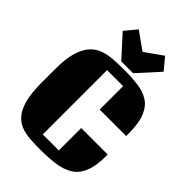

<svg xmlns="http://www.w3.org/2000/svg" viewBox="-256 -980 1102 1102"><g transform="rotate(45 295.0 -429.0)"><path d="M365 -57V-239H580V-227Q580 -143 558.5 -94Q537 -45 497.5 -22Q458 1 404.5 8Q351 15 286 15Q244 15 204.5 12.5Q165 10 131.5 -2.5Q98 -15 73 -44.5Q48 -74 34 -126.5Q20 -179 20 -262V-374Q20 -457 35.5 -509Q51 -561 78 -590.5Q105 -620 141.5 -632.5Q178 -645 220.5 -647.5Q263 -650 308 -650Q368 -650 418 -643Q468 -636 504 -613Q540 -590 560 -541Q580 -492 580 -408V-389H365V-579H235V-57ZM471 -802 353 -672H257L139 -802L198 -873L305 -797L412 -873Z"/></g></svg>

Font: Unlock
Style: Regular
Weight: 400
Designer: Eduardo Rodriguez Tunni
Foundry: Eduardo Rodriguez Tunni
Version: Version 1.003; ttfautohint (v1.8.4.7-5d5b);gftools[0.9.23]